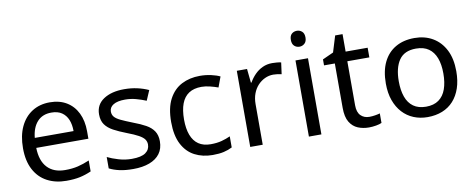

<svg xmlns="http://www.w3.org/2000/svg" viewBox="-64 -1029 3288 1331"><g transform="rotate(-10 1580.0 -363.5)"><path d="M292 -546Q361 -546 410.5 -516Q460 -486 486.5 -431.5Q513 -377 513 -304V-251H146Q148 -160 192.5 -112.5Q237 -65 317 -65Q368 -65 407.5 -74.5Q447 -84 489 -102V-25Q448 -7 408 1.5Q368 10 313 10Q237 10 178.5 -21Q120 -52 87.5 -113.5Q55 -175 55 -264Q55 -352 84.5 -415Q114 -478 167.5 -512Q221 -546 292 -546ZM291 -474Q228 -474 191.5 -433.5Q155 -393 148 -321H421Q421 -367 407 -401Q393 -435 364.5 -454.5Q336 -474 291 -474Z M998 -148Q998 -96 972 -61Q946 -26 898 -8Q850 10 784 10Q728 10 687.5 1Q647 -8 616 -24V-104Q648 -88 693.5 -74.5Q739 -61 786 -61Q853 -61 883 -82.5Q913 -104 913 -140Q913 -160 902 -176Q891 -192 862.5 -208Q834 -224 781 -244Q729 -264 692 -284Q655 -304 635 -332Q615 -360 615 -404Q615 -472 670.5 -509Q726 -546 816 -546Q865 -546 907.5 -536.5Q950 -527 987 -510L957 -440Q923 -454 886 -464Q849 -474 810 -474Q756 -474 727.5 -456.5Q699 -439 699 -409Q699 -387 712 -371.5Q725 -356 755.5 -341.5Q786 -327 837 -307Q888 -288 924 -268Q960 -248 979 -219.5Q998 -191 998 -148Z M1343 10Q1272 10 1216.5 -19Q1161 -48 1129.5 -109Q1098 -170 1098 -265Q1098 -364 1131 -426Q1164 -488 1220.5 -517Q1277 -546 1349 -546Q1390 -546 1428 -537.5Q1466 -529 1490 -517L1463 -444Q1439 -453 1407 -461Q1375 -469 1347 -469Q1293 -469 1258 -446Q1223 -423 1206 -378Q1189 -333 1189 -266Q1189 -202 1206 -157Q1223 -112 1257 -89Q1291 -66 1342 -66Q1386 -66 1419.5 -75Q1453 -84 1481 -97V-19Q1454 -5 1421.5 2.5Q1389 10 1343 10Z M1858 -546Q1873 -546 1890.5 -544.5Q1908 -543 1921 -540L1910 -459Q1897 -462 1881.5 -464Q1866 -466 1852 -466Q1821 -466 1793 -453Q1765 -440 1743 -416.5Q1721 -393 1708.5 -360Q1696 -327 1696 -286V0H1608V-536H1680L1690 -438H1694Q1711 -468 1735 -492.5Q1759 -517 1790 -531.5Q1821 -546 1858 -546Z M2109 -536V0H2021V-536ZM2066 -737Q2086 -737 2101.5 -723.5Q2117 -710 2117 -681Q2117 -653 2101.5 -639Q2086 -625 2066 -625Q2044 -625 2029 -639Q2014 -653 2014 -681Q2014 -710 2029 -723.5Q2044 -737 2066 -737Z M2458 -62Q2478 -62 2499 -65.5Q2520 -69 2533 -73V-6Q2519 1 2493 5.5Q2467 10 2443 10Q2401 10 2365.5 -4.5Q2330 -19 2308 -55Q2286 -91 2286 -156V-468H2210V-510L2287 -545L2322 -659H2374V-536H2529V-468H2374V-158Q2374 -109 2397.5 -85.5Q2421 -62 2458 -62Z M3106 -269Q3106 -202 3088.5 -150.5Q3071 -99 3038.5 -63Q3006 -27 2959.5 -8.5Q2913 10 2856 10Q2803 10 2758 -8.5Q2713 -27 2680 -63Q2647 -99 2628.5 -150.5Q2610 -202 2610 -269Q2610 -358 2640 -419.5Q2670 -481 2726 -513.5Q2782 -546 2859 -546Q2932 -546 2987.5 -513.5Q3043 -481 3074.5 -419.5Q3106 -358 3106 -269ZM2701 -269Q2701 -206 2717.5 -159.5Q2734 -113 2769 -88Q2804 -63 2858 -63Q2912 -63 2947 -88Q2982 -113 2998.5 -159.5Q3015 -206 3015 -269Q3015 -333 2998 -378Q2981 -423 2946.5 -447.5Q2912 -472 2857 -472Q2775 -472 2738 -418Q2701 -364 2701 -269Z"/></g></svg>

Font: Noto Sans Telugu
Style: Regular
Weight: 400
Designer: Jelle Bosma - Monotype Design Team
Foundry: Monotype Imaging Inc.
Version: Version 2.003